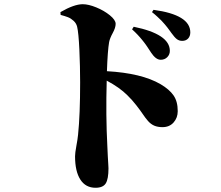

<svg xmlns="http://www.w3.org/2000/svg" viewBox="-20 -826 1040 903"><path d="M265.1 -755.9 264.2 -769Q328.6 -806.2 369.1 -806.2Q396 -806.2 432.6 -791.3Q469.2 -776.4 496.6 -754.2Q523.9 -731.9 523.9 -713.9Q523.9 -695.8 510.3 -670.9Q496.6 -646 493.2 -627.9Q486.3 -588.4 482.9 -491.2Q646 -481.9 734.9 -430.2Q776.4 -405.8 796.1 -377.4Q815.9 -349.1 815.9 -303.2Q815.9 -272 796.4 -250Q776.9 -228 744.1 -228Q721.7 -228 705.3 -235.1Q689 -242.2 676 -257.1Q663.1 -272 652.1 -288.6Q641.1 -305.2 621.3 -330.6Q601.6 -356 579.1 -377.9Q542.5 -414.6 481.9 -446.8Q477.1 -284.7 484.9 -137.2Q485.8 -113.8 487.1 -90.1Q488.3 -66.4 489.3 -52.7Q490.2 -39.1 490.2 -34.2Q490.2 16.1 477.3 36.6Q464.4 57.1 429.2 57.1Q382.8 57.1 357.9 18.6Q333 -20 333 -90.8Q333 -106.4 339.1 -139.2Q345.2 -171.9 347.2 -192.9Q356.9 -286.6 356.9 -439Q356.9 -512.7 353.3 -592Q349.6 -671.4 342.8 -700.2Q338.9 -716.3 326.2 -728Q313.5 -739.7 299.6 -745.1Q285.6 -750.5 265.1 -755.9ZM694.8 -769 702.1 -779.8Q875 -756.3 875 -673.8Q875 -655.8 864.7 -644.8Q854.5 -633.8 836.9 -633.8Q822.3 -633.8 811.5 -642.1Q800.8 -650.4 786.1 -670.9Q785.2 -672.4 777.8 -682.4Q770.5 -692.4 767.3 -696.5Q764.2 -700.7 755.6 -710.9Q747.1 -721.2 739.5 -728.8Q731.9 -736.3 720.2 -747.3Q708.5 -758.3 694.8 -769ZM601.1 -688 608.9 -700.2Q778.8 -665.5 778.8 -586.9Q778.8 -569.3 766.6 -557.1Q754.4 -544.9 735.8 -544.9Q712.9 -544.9 690.9 -578.1Q690.4 -579.1 685.5 -586.4Q680.7 -593.8 679.2 -595.9Q677.7 -598.1 672.9 -605.5Q668 -612.8 665.5 -616.2Q663.1 -619.6 657.7 -626.7Q652.3 -633.8 648.4 -638.4Q644.5 -643.1 638.7 -649.9Q632.8 -656.7 627.4 -662.4Q622.1 -668 615.2 -674.8Q608.4 -681.6 601.1 -688Z"/></svg>

Font: Noto Serif JP Black
Style: Regular
Weight: 900
Designer: Ryoko NISHIZUKA  (kana & ideographs); Frank Grießhammer (Latin, Greek & Cyrillic); Wenlong ZHANG  (bopomofo); Sandoll Co
Foundry: Adobe Systems Incorporated
Version: Version 1.001;PS 1.001;hotconv 16.6.54;makeotf.lib2.5.65590